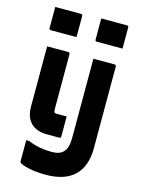

<svg xmlns="http://www.w3.org/2000/svg" viewBox="-150 -884 900 1219"><g transform="rotate(15 300.0 -275.0)"><path d="M539 -650H370Q359 -650 359 -661V-800H528Q539 -800 539 -789ZM238 -645H69Q58 -645 58 -656V-795H227Q238 -795 238 -784ZM212 -540Q217 -540 220 -537Q223 -534 223 -529V-162Q223 -153 228 -146Q232 -142 241 -142H308V-11Q308 0 297 0H211Q174 0 142.5 -14.5Q111 -29 92 -61Q73 -93 73 -146V-540ZM516 -540Q527 -540 527 -529V8Q527 127 463 188.5Q399 250 274 250Q211 250 162 239Q113 228 102 217Q99 214 99 209V70H119Q157 86 195 93Q233 100 274 100Q327 100 350 74Q377 47 377 -19V-540Z"/></g></svg>

Font: Recursive Mn Lnr St XBd
Style: Regular
Weight: 800
Monospace: yes
Version: Version 1.079;hotconv 1.0.112;makeotfexe 2.5.65598; ttfautoh